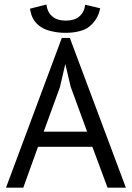

<svg xmlns="http://www.w3.org/2000/svg" viewBox="-20 -870 611 890"><path d="M478.5 0Q500 0 563.5 0Q499 -173.8 303.7 -694.3Q293.9 -694.3 266.6 -694.3Q202.1 -520.5 7.8 0Q27.3 0 87.9 0Q104.5 -46.9 156.2 -189.5Q218.8 -189.5 408.2 -189.5Q425.8 -141.6 478.5 0ZM257.8 -465.8Q263.7 -492.2 282.2 -571.3Q282.2 -571.3 283.2 -571.3Q289.1 -545.9 307.6 -467.8Q327.1 -416 383.8 -259.8Q334 -259.8 182.6 -259.8Q201.2 -311.5 257.8 -465.8ZM119.1 -830.1Q123 -800.8 135.7 -779.3Q149.4 -757.8 170.9 -744.1Q192.4 -730.5 221.7 -724.6Q250 -717.8 284.2 -717.8Q320.3 -717.8 348.6 -725.6Q377 -732.4 395.5 -748Q414.1 -763.7 426.8 -784.2Q439.5 -805.7 444.3 -832Q444.3 -832 443.4 -832Q443.4 -832 442.4 -832Q442.4 -832 441.4 -832Q441.4 -832 440.4 -833Q440.4 -833 439.5 -833Q439.5 -833 438.5 -833Q438.5 -833 437.5 -833Q437.5 -833 436.5 -833Q436.5 -833 435.5 -834Q435.5 -834 435.5 -834Q435.5 -834 434.6 -834Q434.6 -834 433.6 -834Q433.6 -834 432.6 -835Q432.6 -835 431.6 -835Q431.6 -835 430.7 -835Q430.7 -835 429.7 -835Q429.7 -835 428.7 -835Q428.7 -835 427.7 -835.9Q427.7 -835.9 426.8 -835.9Q426.8 -835.9 426.8 -835.9Q426.8 -835.9 425.8 -835.9Q424.8 -835.9 423.8 -836.9Q423.8 -836.9 422.9 -836.9Q422.9 -836.9 421.9 -836.9Q421.9 -836.9 421.9 -836.9Q421.9 -836.9 419.9 -837.9Q419.9 -837.9 418.9 -837.9Q418.9 -837.9 418.9 -837.9Q418.9 -837.9 418 -837.9Q418 -837.9 416 -838.9Q416 -838.9 415 -838.9Q415 -838.9 415 -838.9Q415 -838.9 414.1 -838.9Q414.1 -838.9 413.1 -838.9Q413.1 -838.9 413.1 -838.9Q412.1 -838.9 411.1 -839.8Q411.1 -839.8 411.1 -839.8Q410.2 -839.8 409.2 -839.8Q409.2 -839.8 408.2 -839.8Q408.2 -839.8 407.2 -840.8Q407.2 -840.8 407.2 -840.8Q407.2 -840.8 406.2 -840.8Q406.2 -840.8 405.3 -840.8Q405.3 -840.8 405.3 -840.8Q404.3 -840.8 403.3 -841.8Q403.3 -841.8 402.3 -841.8Q402.3 -841.8 402.3 -841.8Q402.3 -841.8 400.4 -841.8Q400.4 -841.8 399.4 -842.8Q399.4 -842.8 399.4 -842.8Q399.4 -842.8 398.4 -842.8Q398.4 -842.8 397.5 -842.8Q397.5 -842.8 396.5 -842.8Q396.5 -842.8 396.5 -842.8Q396.5 -842.8 394.5 -843.8Q394.5 -843.8 394.5 -843.8Q394.5 -843.8 393.6 -843.8Q393.6 -843.8 392.6 -843.8Q392.6 -843.8 391.6 -843.8Q391.6 -843.8 390.6 -844.7Q390.6 -844.7 390.6 -844.7Q390.6 -844.7 388.7 -844.7Q388.7 -844.7 388.7 -844.7Q388.7 -844.7 386.7 -845.7Q386.7 -845.7 385.7 -845.7Q385.7 -845.7 385.7 -845.7Q385.7 -845.7 383.8 -845.7Q383.8 -845.7 382.8 -846.7Q382.8 -846.7 382.8 -846.7Q382.8 -846.7 381.8 -846.7Q381.8 -846.7 380.9 -846.7Q380.9 -846.7 379.9 -846.7Q379.9 -846.7 378.9 -847.7Q378.9 -847.7 377.9 -847.7Q377.9 -847.7 377 -847.7Q377 -847.7 376 -847.7Q376 -847.7 375 -848.6Q373 -831.1 366.2 -817.4Q359.4 -803.7 347.7 -793.9Q335.9 -783.2 320.3 -779.3Q304.7 -774.4 285.2 -774.4Q265.6 -774.4 250 -779.3Q234.4 -783.2 222.7 -793.9Q210.9 -803.7 204.1 -817.4Q197.3 -831.1 195.3 -849.6Q195.3 -849.6 194.3 -848.6Q194.3 -848.6 193.4 -848.6Q193.4 -848.6 192.4 -848.6Q192.4 -848.6 191.4 -847.7Q191.4 -847.7 190.4 -847.7Q190.4 -847.7 189.5 -847.7Q188.5 -847.7 187.5 -846.7Q187.5 -846.7 186.5 -846.7Q186.5 -846.7 185.5 -846.7Q185.5 -846.7 184.6 -846.7Q184.6 -846.7 183.6 -845.7Q183.6 -845.7 182.6 -845.7Q182.6 -845.7 181.6 -845.7Q181.6 -845.7 181.6 -845.7Q181.6 -845.7 180.7 -844.7Q180.7 -844.7 179.7 -844.7Q179.7 -844.7 178.7 -844.7Q178.7 -844.7 177.7 -844.7Q177.7 -844.7 176.8 -844.7Q176.8 -844.7 175.8 -843.8Q175.8 -843.8 174.8 -843.8Q174.8 -843.8 174.8 -843.8Q174.8 -843.8 173.8 -843.8Q172.9 -843.8 171.9 -842.8Q171.9 -842.8 170.9 -842.8Q170.9 -842.8 169.9 -842.8Q169.9 -842.8 169.9 -842.8Q169.9 -842.8 168 -841.8Q168 -841.8 167 -841.8Q167 -841.8 167 -841.8Q167 -841.8 165 -841.8Q165 -841.8 164.1 -840.8Q164.1 -840.8 164.1 -840.8Q164.1 -840.8 162.1 -840.8Q162.1 -840.8 161.1 -840.8Q161.1 -840.8 161.1 -839.8Q160.2 -839.8 159.2 -839.8Q159.2 -839.8 158.2 -839.8Q158.2 -839.8 157.2 -839.8Q157.2 -839.8 156.2 -838.9Q156.2 -838.9 155.3 -838.9Q155.3 -838.9 154.3 -838.9Q154.3 -838.9 153.3 -838.9Q153.3 -838.9 152.3 -837.9Q152.3 -837.9 151.4 -837.9Q151.4 -837.9 151.4 -837.9Q151.4 -837.9 149.4 -837.9Q149.4 -837.9 148.4 -836.9Q148.4 -836.9 148.4 -836.9Q148.4 -836.9 146.5 -836.9Q146.5 -836.9 145.5 -835.9Q145.5 -835.9 145.5 -835.9Q144.5 -835.9 143.6 -835.9Q143.6 -835.9 142.6 -835.9Q142.6 -835.9 142.6 -835.9Q141.6 -835.9 140.6 -835Q140.6 -835 140.6 -835Q140.6 -835 139.6 -835Q139.6 -835 138.7 -835Q138.7 -835 136.7 -834Q136.7 -834 135.7 -834Q135.7 -834 134.8 -834Q134.8 -834 133.8 -834Q133.8 -834 132.8 -833Q132.8 -833 131.8 -833Q131.8 -833 130.9 -833Q130.9 -833 129.9 -832Q129.9 -832 128.9 -832Q128.9 -832 127.9 -832Q127.9 -832 127 -832Q127 -832 126 -831.1Q126 -831.1 125 -831.1Q125 -831.1 123 -831.1Q123 -831.1 122.1 -830.1Q122.1 -830.1 121.1 -830.1Q121.1 -830.1 120.1 -830.1Q120.1 -830.1 119.1 -830.1Z"/></svg>

Font: Aptus Gothic JP
Style: Medium
Weight: 400
Designer: Fuminori Ogawa / Motoya
Version: Version 1